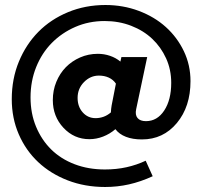

<svg xmlns="http://www.w3.org/2000/svg" viewBox="-20 -603 817 767"><path d="M337 -47Q276 -47 233.5 -92.5Q191 -138 191 -203Q191 -242 205 -276Q219 -310 243 -334.5Q267 -359 300 -373.5Q333 -388 371 -388Q396 -388 419.5 -380Q443 -372 461 -357L465 -375H568L524 -167Q519 -144 529.5 -131.5Q540 -119 563 -119Q608 -119 636 -161.5Q664 -204 664 -272Q664 -325 643.5 -370Q623 -415 588 -448Q553 -481 504 -500Q455 -519 398 -519Q335 -519 281 -495.5Q227 -472 187 -431.5Q147 -391 124.5 -335Q102 -279 102 -214Q102 -150 124 -97Q146 -44 184.5 -6Q223 32 278 53Q333 74 399 74Q445 74 485.5 65Q526 56 562 39L590 101Q542 123 495.5 133.5Q449 144 400 144Q319 144 250.5 117.5Q182 91 132.5 44.5Q83 -2 55 -66.5Q27 -131 27 -207Q27 -288 55.5 -357Q84 -426 133.5 -476Q183 -526 252 -554.5Q321 -583 401 -583Q472 -583 534.5 -559.5Q597 -536 642.5 -495Q688 -454 714.5 -398.5Q741 -343 741 -279Q741 -177 686.5 -111.5Q632 -46 547 -46Q510 -46 483 -56.5Q456 -67 441 -87Q419 -68 392 -57.5Q365 -47 337 -47ZM290 -212Q290 -177 310.5 -154Q331 -131 362 -131Q378 -131 393.5 -136.5Q409 -142 423 -154Q423 -161 424 -168Q425 -175 426 -182L443 -269Q432 -285 414.5 -293Q397 -301 375 -301Q341 -301 315.5 -275Q290 -249 290 -212Z"/></svg>

Font: Red Hat Display Black
Style: Italic
Weight: 900
Italic angle: -12°
Designer: Pentagram / MCKL
Foundry: Pentagram / MCKL
Version: Version 1.003; Red Hat Display Black Italic